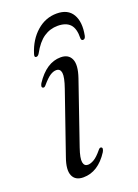

<svg xmlns="http://www.w3.org/2000/svg" viewBox="-121 -647 509 709"><g transform="rotate(-20 134.0 -293.0)"><path d="M113 -30Q123.5 -30 137 -37.8Q150.5 -45.5 169 -68Q175 -75.5 180 -73.5Q188.5 -70.5 180 -55Q139.5 8 81.5 8Q50 8 39.8 -15.5Q29.5 -39 45.5 -84L128 -322.5Q142.5 -364 140 -381.2Q137.5 -398.5 121.5 -398.5Q110 -398.5 97.2 -390.2Q84.5 -382 65 -359Q59 -352 54 -354.5Q46 -357.5 54 -372Q97 -437.5 153 -437.5Q184 -437.5 194.5 -413.5Q205 -389.5 189 -342.5L105.5 -100Q92.5 -62 95.5 -46Q98.5 -30 113 -30ZM182.5 -550.5Q152.5 -550.5 127.8 -533.8Q103 -517 82 -478.5Q76.5 -469.5 70 -469.5Q61 -469.5 65.5 -483Q81.5 -534 116 -564.2Q150.5 -594.5 194.5 -594.5Q238.5 -594.5 256.5 -563.8Q274.5 -533 264.5 -482Q262 -469.5 253.5 -469.5Q246.5 -469.5 246 -478.5Q247 -516.5 231 -533.5Q215 -550.5 182.5 -550.5Z"/></g></svg>

Font: Fraunces 144pt S050 Light
Style: Italic
Weight: 300
Italic angle: -16°
Version: Version 1.000; ttfautohint (v1.8.3)